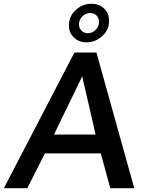

<svg xmlns="http://www.w3.org/2000/svg" viewBox="-55 -986 775 1006"><path d="M463.9 -871.6Q463.9 -891.6 450.7 -904.8Q437.5 -918 417.5 -918Q394.5 -918 376.7 -900.6Q358.9 -883.3 358.9 -858.9Q358.9 -838.9 372.1 -825.4Q385.3 -812 404.8 -812Q428.2 -812 446 -829.3Q463.9 -846.7 463.9 -871.6ZM423.8 -966.3Q463.9 -966.3 490.2 -941.7Q516.6 -917 516.6 -877.9Q516.6 -829.6 480.7 -796.9Q444.8 -764.2 398.9 -764.2Q358.9 -764.2 332.5 -789.1Q306.2 -814 306.2 -852.5Q306.2 -901.4 341.8 -933.8Q377.4 -966.3 423.8 -966.3ZM-34.7 0 335 -710.9H450.2L648.4 0H522.9L473.1 -182.1H180.2L87.9 0ZM228 -281.2H445.8Q413.6 -424.3 375.5 -585.4Q310.5 -450.7 228 -281.2Z"/></svg>

Font: Muli
Style: Semi-BoldItalic
Weight: 600
Italic angle: -7°
Designer: Vernon Adams
Foundry: newtypography
Version: Version 2.0; ttfautohint (v1.00rc1.2-2d82) -l 8 -r 50 -G 200